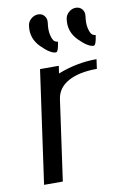

<svg xmlns="http://www.w3.org/2000/svg" viewBox="-84 -786 545 837"><g transform="rotate(-10 188.5 -368.0)"><path d="M362.3 -500 356.4 -458Q277.3 -458 229.5 -431.6Q181.6 -405.3 174.8 -354.5L125 0H42L112.3 -500H195.3L190.4 -466.8Q275.4 -500 362.3 -500ZM264.6 -694.3Q266.6 -711.9 280.8 -724.1Q294.9 -736.3 311.5 -736.3Q329.1 -736.3 339.4 -724.1Q349.6 -711.9 347.7 -694.3Q342.8 -661.1 348.1 -639.2Q353.5 -617.2 360.8 -610.8Q368.2 -604.5 377 -604.5Q371.1 -559.6 360.4 -559.6Q335.9 -559.6 296.4 -599.6Q256.8 -639.6 264.6 -694.3ZM97.7 -694.3Q99.6 -711.9 113.8 -724.1Q127.9 -736.3 145.5 -736.3Q162.1 -736.3 172.4 -724.1Q182.6 -711.9 180.7 -694.3Q175.8 -661.1 181.2 -639.2Q186.5 -617.2 193.8 -610.8Q201.2 -604.5 210 -604.5Q204.1 -559.6 193.4 -559.6Q168.9 -559.6 129.4 -599.6Q89.8 -639.6 97.7 -694.3Z"/></g></svg>

Font: okolaks
Style: RegularItalic
Weight: 500
Italic angle: -8°
Version: Version 000.6.0